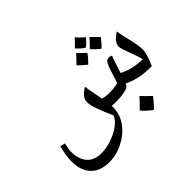

<svg xmlns="http://www.w3.org/2000/svg" viewBox="-155 -789 1324 1324"><g transform="rotate(-45 506.5 -127.5)"><path d="M571.3 0C605 0 633.8 -2.4 658.2 -7.3C682.6 -11.7 697.8 -18.6 703.1 -26.9L711.9 -43C747.6 -26.4 781.2 -15.1 812.5 -9.3C843.8 -2.9 880.9 0 923.8 0C933.6 -18.6 942.4 -41 950.2 -67.4C958 -93.8 961.9 -112.3 961.9 -123C961.9 -184.6 934.6 -261.7 922.9 -339.8C882.3 -316.9 857.4 -285.2 857.4 -255.9C857.4 -245.6 864.3 -223.1 877.4 -188.5C894.5 -142.6 907.2 -106 914.6 -78.6C883.8 -78.6 855.5 -81.5 828.6 -86.9C801.8 -92.3 771.5 -103 738.8 -118.2C758.3 -183.1 772.5 -225.1 781.7 -244.6C775.4 -249.5 767.6 -252 758.3 -252C750.5 -252 743.7 -250 737.3 -246.6C731 -242.7 724.1 -233.9 717.8 -219.7C710.9 -205.6 699.2 -170.4 682.6 -114.7C678.7 -102.1 674.8 -92.8 670.9 -86.4C649.4 -79.6 620.1 -76.2 582.5 -76.2C563 -76.2 543 -79.1 522.9 -85.4L508.8 -158.7C504.4 -180.2 501 -202.6 498 -226.1C449.7 -197.3 432.6 -171.4 432.6 -136.7C432.6 -105 454.6 -41 498 54.2C481.4 89.4 448.7 119.1 399.4 143.1C350.1 167 300.8 179.2 251.5 179.2C208 179.2 173.8 165.5 149.4 138.7C125 111.3 112.8 73.2 112.8 24.4C112.8 6.3 116.7 -17.6 124 -46.9L87.4 -55.7C79.1 -22.9 74.2 2.4 71.8 19.5C69.3 36.6 67.9 54.7 67.9 73.7C67.9 133.8 84 180.2 115.7 212.9C147.5 245.6 191.9 261.7 249 261.7C297.4 261.7 343.8 250 389.2 226.1C434.6 202.1 470.2 171.9 496.1 134.3C522 96.7 535.2 57.6 535.2 16.6L534.7 -2ZM744.1 -461.9C720.2 -481.9 701.7 -500.5 689.5 -517.1C673.8 -499.5 655.8 -481 635.7 -461.9C654.8 -439.9 673.8 -423.3 692.4 -412.1C707.5 -422.9 725.1 -439.5 744.1 -461.9ZM674.3 -378.9C644.5 -407.7 626.5 -425.8 619.1 -433.1C596.2 -407.2 577.1 -387.2 561 -372.1C575.2 -356 595.2 -337.9 621.1 -317.4C645 -340.3 662.6 -360.8 674.3 -378.9ZM762.2 -446.3C735.8 -416.5 716.8 -396.5 704.6 -385.3C720.7 -366.7 740.7 -348.1 763.7 -330.1C786.6 -351.6 804.7 -372.1 817.4 -391.6ZM784.7 150.4C763.7 131.8 741.2 109.9 718.3 85C701.7 104.5 678.2 128.9 648.4 158.2C667.5 179.2 691.4 201.2 720.2 223.6C747.6 197.3 769 172.9 784.7 150.4Z"/></g></svg>

Font: Noto Naskh Arabic
Style: Regular
Weight: 400
Designer: Monotype Design Team
Foundry: Monotype Imaging Inc.
Version: Version 1.07